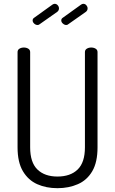

<svg xmlns="http://www.w3.org/2000/svg" viewBox="-20 -980 603 1006"><path d="M281 6Q222 6 175 -15Q128 -36 100 -83Q72 -130 72 -208V-707Q72 -719 82 -725Q92 -731 105 -731Q118 -731 128 -725Q138 -719 138 -707V-208Q138 -129 176 -92Q214 -55 281 -55Q349 -55 387 -92Q425 -129 425 -208V-707Q425 -719 435 -725Q445 -731 458 -731Q471 -731 481 -725Q491 -719 491 -707V-208Q491 -130 463.5 -83Q436 -36 388 -15Q340 6 281 6ZM327 -849Q318 -849 309.5 -856.5Q301 -864 301 -873Q301 -882 309 -887L405 -956Q408 -958 411 -959Q414 -960 416 -960Q426 -960 432.5 -952.5Q439 -945 439 -936Q439 -925 430 -918L339 -854Q334 -849 327 -849ZM177 -849Q167 -849 159 -856.5Q151 -864 151 -873Q151 -882 159 -887L255 -956Q258 -958 261 -959Q264 -960 266 -960Q276 -960 282.5 -952.5Q289 -945 289 -936Q289 -925 280 -918L189 -854Q184 -849 177 -849Z"/></svg>

Font: Dosis
Style: Regular
Weight: 400
Designer: EdgarTolentino, PabloImpallari, IginoMarini
Foundry: EdgarTolentino, PabloImpallari, IginoMarini
Version: Version 3.001; ttfautohint (v1.8.2)